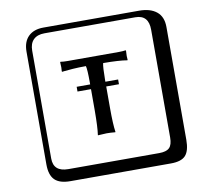

<svg xmlns="http://www.w3.org/2000/svg" viewBox="-99 -865 1297 1189"><g transform="rotate(-10 550.0 -271.0)"><path d="M388.2 -327.1V-356.9H473.1V-368.2Q473.1 -451.2 466.8 -473.1Q421.9 -473.1 384.5 -470.5Q347.2 -467.8 331.5 -465.8L315.9 -463.9L314 -466.8Q316.9 -487.8 314 -523.9L315.9 -526.9Q334 -523.9 359.9 -523.9H682.1Q708 -523.9 726.1 -526.9L728 -523.9Q725.1 -487.8 728 -466.8L726.1 -463.9Q676.3 -472.7 575.2 -473.1Q569.3 -451.2 568.8 -368.2V-356.9H648.9V-327.1H568.8V-190.9Q568.8 -89.8 576.2 -41L575.2 -38.1Q546.4 -41 521 -41L465.8 -38.1V-41Q472.7 -87.9 473.1 -190.9V-327.1ZM249 -717.8Q204.1 -717.8 179.9 -693.8Q155.8 -669.9 155.8 -625V53.2Q155.8 136.2 249 136.2H820.8Q865.7 136.2 884.8 117.2Q903.8 98.1 903.8 53.2V-625Q903.8 -717.8 820.8 -717.8ZM1000 84Q1000 152.8 973.4 182.4Q946.8 211.9 880.9 211.9H249Q181.2 211.9 150.6 181.4Q120.1 150.9 120.1 84V-625Q120.1 -687 154.1 -720.5Q188 -753.9 249 -753.9H851.1Q920.9 -753.9 960.4 -721.9Q1000 -689.9 1000 -625Z"/></g></svg>

Font: Linux Biolinum Keyboard O
Style: Regular
Weight: 700
Designer: Philipp H. Poll
Foundry: Philipp H. Poll
Version: Version 0.6.1